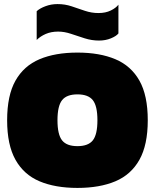

<svg xmlns="http://www.w3.org/2000/svg" viewBox="-20 -912 760 942"><path d="M466 -713Q430 -713 395.5 -724Q361 -735 328.5 -746Q296 -757 265 -757Q231 -757 204.5 -745.5Q178 -734 160 -716V-857Q175 -871 203 -881.5Q231 -892 262 -892Q299 -892 331.5 -881Q364 -870 396.5 -859Q429 -848 463 -848Q498 -848 523.5 -860.5Q549 -873 561 -889V-748Q551 -735 524.5 -724Q498 -713 466 -713ZM360 10Q251 10 174 -22.5Q97 -55 56 -128Q15 -201 15 -322Q15 -444 56 -516.5Q97 -589 174 -621.5Q251 -654 360 -654Q469 -654 546 -621.5Q623 -589 664 -516.5Q705 -444 705 -322Q705 -201 664 -128Q623 -55 546 -22.5Q469 10 360 10ZM360 -195Q413 -195 435.5 -223.5Q458 -252 458 -322Q458 -392 435.5 -420.5Q413 -449 360 -449Q307 -449 284.5 -420.5Q262 -392 262 -322Q262 -252 284.5 -223.5Q307 -195 360 -195Z"/></svg>

Font: Boz Display
Style: Regular
Weight: 900
Version: Version 2.000; ttfautohint (v1.8.3)